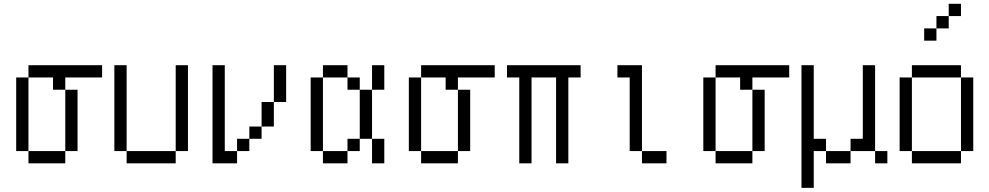

<svg xmlns="http://www.w3.org/2000/svg" viewBox="-20 -832 5040 978"><path d="M500 -437.5V-500H125V-437.5H62.5Q62.5 -437.5 62.5 -62.5H125V0H312.5V-62.5H125Q125 -62.5 125 -437.5H250V-375H312.5V-62.5H375V-375H312.5V-437.5Z M625 -62.5V0H875V-62.5ZM625 -62.5V-500H562.5V-62.5ZM875 -62.5H937.5V-500H875Z M1062.5 -500Q1062.5 -500 1062.5 0H1187.5V-62.5H1125V-500ZM1187.5 -62.5H1250V-125H1187.5ZM1250 -125H1312.5V-187.5H1250ZM1312.5 -187.5H1375Q1375 -187.5 1375 -312.5H1312.5Q1312.5 -312.5 1312.5 -187.5ZM1375 -312.5H1437.5V-500H1375Z M1625 -62.5V0H1750V-62.5ZM1625 -62.5Q1625 -62.5 1625 -437.5H1562.5Q1562.5 -437.5 1562.5 -62.5ZM1750 -62.5H1812.5V-125H1750ZM1875 -125Q1875 -125 1875 0H1937.5Q1937.5 0 1937.5 -125ZM1812.5 -125H1875Q1875 -125 1875 -375H1812.5Q1812.5 -375 1812.5 -125ZM1812.5 -375V-437.5H1750V-375ZM1875 -375H1937.5Q1937.5 -375 1937.5 -500H1875Q1875 -500 1875 -375ZM1625 -437.5H1750V-500H1625Z M2500 -437.5V-500H2125V-437.5H2062.5Q2062.5 -437.5 2062.5 -62.5H2125V0H2312.5V-62.5H2125Q2125 -62.5 2125 -437.5H2250V-375H2312.5V-62.5H2375V-375H2312.5V-437.5Z M2937.5 -437.5V-500H2562.5V-437.5H2625V0H2687.5V-437.5H2812.5V0H2875V-437.5Z M3375 0V-62.5H3250V0ZM3250 -62.5V-500H3125V-437.5H3187.5Q3187.5 -437.5 3187.5 -62.5Z M4000 -437.5V-500H3625V-437.5H3562.5Q3562.5 -437.5 3562.5 -62.5H3625V0H3812.5V-62.5H3625Q3625 -62.5 3625 -437.5H3750V-375H3812.5V-62.5H3875V-375H3812.5V-437.5Z M4500 0V-62.5H4437.5V0ZM4062.5 -500Q4062.5 -500 4062.5 125H4125V-62.5H4187.5V0H4312.5V-62.5H4187.5V-125H4125Q4125 -125 4125 -500ZM4312.5 -62.5H4437.5V-500H4375Q4375 -500 4375 -125H4312.5Z M4875 -750V-812.5H4812.5V-750H4750V-687.5H4687.5V-625H4750V-687.5H4812.5V-750ZM4625 -62.5V0H4875V-62.5ZM4625 -62.5Q4625 -62.5 4625 -437.5H4562.5Q4562.5 -437.5 4562.5 -62.5ZM4875 -62.5H4937.5Q4937.5 -62.5 4937.5 -437.5H4875Q4875 -437.5 4875 -62.5ZM4625 -437.5H4875V-500H4625Z"/></svg>

Font: BFUnifontExMono
Style: Regular
Weight: 500
Version: Version 15.0.06